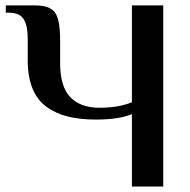

<svg xmlns="http://www.w3.org/2000/svg" viewBox="-20 -680 694 700"><path d="M460.9 0V-264.2Q415.5 -244.1 330.1 -244.1Q271.5 -244.1 227.3 -255.1Q183.1 -266.1 149.4 -290.8Q115.7 -315.4 98.4 -357.7Q81.1 -399.9 81.1 -460V-534.2Q81.1 -559.1 78.4 -575.4Q75.7 -591.8 68.6 -606Q61.5 -620.1 47.4 -627Q33.2 -633.8 11.2 -633.8H1V-660.2H108.9Q161.6 -660.2 180.4 -634.5Q199.2 -608.9 199.2 -534.2V-450.2Q199.2 -364.3 236.3 -325.7Q273.4 -287.1 342.8 -287.1Q410.6 -287.1 460.9 -307.1V-660.2H575.2V0Z"/></svg>

Font: El Messiri SemiBold
Style: Regular
Weight: 600
Designer: Mohamed Gaber
Foundry: Kief Type Foundry
Version: Version 2.007;PS 002.007;hotconv 1.0.88;makeotf.lib2.5.64775